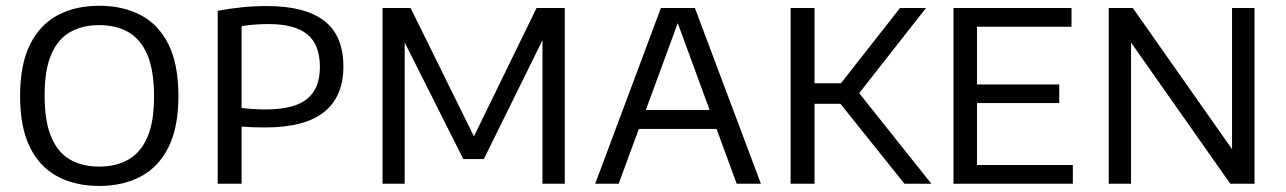

<svg xmlns="http://www.w3.org/2000/svg" viewBox="-20 -622 4352 650"><path d="M316 7.5Q235 7.5 174.8 -24.5Q114.5 -56.5 81.2 -123.8Q48 -191 48 -297Q48 -403.5 81.5 -471Q115 -538.5 175.2 -570.5Q235.5 -602.5 316 -602.5Q396.5 -602.5 457 -570.5Q517.5 -538.5 550.8 -471Q584 -403.5 584 -297Q584 -191 550.5 -123.8Q517 -56.5 456.5 -24.5Q396 7.5 316 7.5ZM316 -58Q372 -58 413.8 -81.2Q455.5 -104.5 478.5 -156.5Q501.5 -208.5 501.5 -295.5Q501.5 -384.5 478.5 -437.5Q455.5 -490.5 413.8 -513.8Q372 -537 316 -537Q260 -537 218.5 -514Q177 -491 154 -438.8Q131 -386.5 131 -299.5Q131 -210.5 153.8 -157.5Q176.5 -104.5 218 -81.2Q259.5 -58 316 -58Z M717 0V-585.5Q757 -593 797.8 -597.2Q838.5 -601.5 884 -601.5Q1011.5 -601.5 1077 -552Q1142.5 -502.5 1142.5 -396Q1142.5 -295.5 1077.5 -243Q1012.5 -190.5 877 -190.5Q856 -190.5 836.2 -191.2Q816.5 -192 798 -193.5V0ZM878.5 -251.5Q975.5 -251.5 1019.2 -286.8Q1063 -322 1063 -395Q1063 -471 1020.2 -505.8Q977.5 -540.5 890 -540.5Q864 -540.5 841.5 -538.8Q819 -537 798 -533.5V-256.5Q817.5 -254 836.8 -252.8Q856 -251.5 878.5 -251.5Z M1275 0V-595H1370L1592 -145H1577L1796.5 -595H1892V0H1816.5V-526.5H1836.5L1618 -83.5H1548.5L1326 -526H1350V0Z M1995 0 2217.5 -595H2332.5L2556 0H2474L2268.5 -560H2280.5L2074.5 0ZM2117 -185.5 2135.5 -249.5H2414.5L2432.5 -185.5Z M3042 0 2798.5 -304 3027 -595H3115L2879.5 -295L2880.5 -317L3133 0ZM2656.5 0V-595H2737.5V0ZM2724 -270.5V-340H2834.5V-270.5Z M3208 0V-595H3607.5V-531.5H3287.5V-63.5H3612V0ZM3258 -273V-336H3566V-273Z M3733.5 0V-595H3815L4167.5 -93.5H4151V-595H4227V0H4145L3792.5 -501.5H3809V0Z"/></svg>

Font: Encode Sans SC
Style: Regular
Weight: 400
Version: Version 3.002